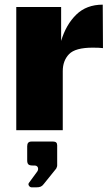

<svg xmlns="http://www.w3.org/2000/svg" viewBox="-20 -560 478 826"><path d="M50 -530H243V-384Q264 -454 308 -497Q352 -540 422 -540L423 -353Q407 -355 379 -355Q304 -355 277 -327Q250 -299 250 -254V0H50ZM105 226 138 181Q144 174 144 166Q144 160 140 156Q136 152 129 152H120Q107 152 102 147Q97 142 97 130V69Q97 49 115 49H209Q226 49 226 65V152Q226 156 224 160Q222 164 222 165L168 232Q162 240 155 243Q148 246 135 246H117Q109 246 104.5 239Q100 232 105 226Z"/></svg>

Font: Morrison Black
Style: Regular
Weight: 900
Designer: Pablo Impallari, Rodrigo Fuenzalida (Modified by Dan O. Williams)
Version: Version 0.03;June 6, 2019;FontCreator 11.5.0.2425 64-bit; tt